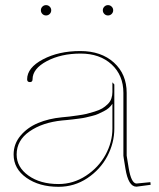

<svg xmlns="http://www.w3.org/2000/svg" viewBox="-20 -720 615 743"><path d="M144 -666Q138.2 -671.9 138.2 -680.2Q138.2 -688.5 144 -694.3Q149.9 -700.2 158.2 -700.2Q166.5 -700.2 172.4 -694.3Q178.2 -688.5 178.2 -680.2Q178.2 -671.9 172.4 -666Q166.5 -660.2 158.2 -660.2Q149.9 -660.2 144 -666ZM383.8 -666Q377.9 -671.9 377.9 -680.2Q377.9 -688.5 383.8 -694.3Q389.6 -700.2 397.9 -700.2Q406.2 -700.2 412.1 -694.3Q418 -688.5 418 -680.2Q418 -671.9 412.1 -666Q406.2 -660.2 397.9 -660.2Q389.6 -660.2 383.8 -666ZM562 -15.1 563 -4.9 508.3 2.4H507.8Q476.6 2.4 465.3 -67.9Q464.4 -73.2 462.4 -85.9Q460.4 -98.6 459 -106.9Q457.5 -115.2 457.5 -117.2V-360.4Q457.5 -428.7 411.9 -470.7Q366.2 -512.7 292 -512.7Q216.3 -512.7 161.1 -483.4Q106 -454.1 106 -413.1Q106 -402.3 95.7 -402.3Q85 -402.3 85 -413.1Q85 -458 146 -490.2Q207 -522.5 290.5 -522.5Q371.6 -522.5 420.9 -477.8Q470.2 -433.1 470.2 -360.4V-117.7L478 -69.8Q487.8 -10.3 508.3 -9.8ZM415 -318.4Q409.2 -309.6 400.9 -302.2Q392.6 -294.9 381.1 -289.3Q369.6 -283.7 360.4 -279.3Q351.1 -274.9 335.7 -271.2Q320.3 -267.6 311.8 -265.4Q303.2 -263.2 285.6 -261Q268.1 -258.8 262.7 -258.1Q257.3 -257.3 239.7 -255.6Q222.2 -253.9 220.7 -253.9Q144 -246.1 94.2 -211.4Q44.4 -176.8 44.4 -122.1Q44.4 -73.2 90.1 -40.5Q135.7 -7.8 206.5 -7.8Q263.7 -7.8 312.5 -39.8Q361.3 -71.8 388.2 -120.8Q415 -169.9 415 -222.7ZM415 -401.4 422.4 -393.1V-222.7Q422.4 -167 395.3 -115.5Q368.2 -64 317.9 -30.5Q267.6 2.9 206.5 2.9Q131.8 2.9 82.3 -32Q32.7 -66.9 32.7 -122.1Q32.7 -163.1 59.3 -194.8Q85.9 -226.6 127.2 -243.9Q168.5 -261.2 219.7 -266.1Q240.7 -268.1 249 -269Q257.3 -270 280 -273.2Q302.7 -276.4 314.7 -279.3Q326.7 -282.2 345.7 -288.1Q364.7 -293.9 375.7 -300.5Q386.7 -307.1 397 -317.1Q407.2 -327.1 411.1 -339.4Q415 -351.1 415 -363.8Z"/></svg>

Font: ZnikomitNo25
Style: Regular
Weight: 100
Designer: gluk
Foundry: gluk
Version: Version 0.56